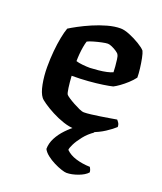

<svg xmlns="http://www.w3.org/2000/svg" viewBox="-131 -586 736 871"><g transform="rotate(20 237.0 -150.0)"><path d="M262 0Q235 0 205 -10Q175 -20 147.5 -34.5Q120 -49 100.5 -62.5Q81 -76 76 -83Q62 -101 54.5 -140Q47 -179 47 -222Q47 -262 50.5 -299Q54 -336 60 -366.5Q66 -397 73 -416Q87 -425 113 -439Q139 -453 171.5 -467Q204 -481 238 -490.5Q272 -500 301 -500Q319 -500 345 -489.5Q371 -479 395 -464.5Q419 -450 428 -439Q433 -429 437.5 -406.5Q442 -384 445 -359Q448 -334 448 -316Q436 -300 419.5 -285Q403 -270 387 -258.5Q371 -247 359 -241Q343 -237 313 -232.5Q283 -228 245 -225Q207 -222 165 -222Q167 -190 170.5 -165Q174 -140 178 -135Q181 -131 193 -123Q205 -115 220.5 -106.5Q236 -98 250.5 -91.5Q265 -85 274 -85Q287 -85 307.5 -87.5Q328 -90 351 -93.5Q374 -97 394.5 -100.5Q415 -104 427 -106Q431 -102 436 -94.5Q441 -87 441 -75Q425 -60 397.5 -42Q370 -24 335.5 -12Q301 0 262 0ZM231 -284Q250 -285 271 -287Q292 -289 310 -293Q328 -297 338 -302Q338 -313 336.5 -329.5Q335 -346 333 -362Q331 -378 327 -384Q325 -389 314 -396.5Q303 -404 290.5 -409.5Q278 -415 270 -415Q261 -415 242 -411Q223 -407 204 -401.5Q185 -396 176 -391Q172 -379 169 -361.5Q166 -344 164.5 -326Q163 -308 163 -292Q175 -288 194.5 -286Q214 -284 231 -284ZM293 200Q285 200 268 194.5Q251 189 231 179Q211 169 194.5 156Q178 143 171 129Q171 102 184.5 76Q198 50 220 27Q242 4 267 -14L351 -16Q324 2 305 26Q286 50 276 70Q266 90 266 99Q285 118 316 127.5Q347 137 384 138Q386 141 389 148Q392 155 392 162Q378 178 348 189Q318 200 293 200Z"/></g></svg>

Font: Texturina Medium 12pt SemiBold
Style: Regular
Weight: 600
Version: Version 1.002